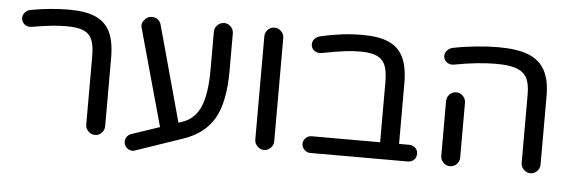

<svg xmlns="http://www.w3.org/2000/svg" viewBox="-45 -719 2731 918"><g transform="rotate(5 1320.5 -259.5)"><path d="M382.8 -41V-368.2Q382.8 -422.9 370.1 -449.2Q358.4 -476.6 330.1 -488.8Q301.8 -501 249 -501Q212.9 -501 175.8 -497.1Q138.7 -493.2 81.1 -483.4Q61.5 -480.5 47.4 -492.2Q33.2 -503.9 33.2 -522.5Q33.2 -537.1 43.5 -548.8Q53.7 -560.5 69.3 -563.5Q165 -581.1 252.9 -581.1Q335 -581.1 381.8 -559.6Q429.7 -538.1 451.7 -492.2Q473.6 -446.3 473.6 -368.2V-41Q473.6 -22.5 460.4 -8.8Q447.3 4.9 428.7 4.9Q410.2 4.9 396.5 -8.8Q382.8 -22.5 382.8 -41Z M575.2 37.1Q573.2 31.2 573.2 23.4Q573.2 10.7 581.1 0Q588.9 -10.7 601.6 -14.6L735.4 -59.6L606.4 -524.4L605.5 -528.3L604.5 -535.2Q604.5 -552.7 618.7 -566.9Q632.8 -581.1 651.4 -581.1Q667 -581.1 679.2 -571.8Q691.4 -562.5 695.3 -547.9L821.3 -87.9L837.9 -93.8Q898.4 -113.3 925.3 -175.3Q952.1 -237.3 952.1 -355.5V-536.1Q952.1 -554.7 965.8 -568.4Q979.5 -582 998 -582Q1016.6 -582 1029.8 -568.4Q1043 -554.7 1043 -536.1V-355.5Q1043 -208 998 -128.4Q953.1 -48.8 848.6 -13.7L627.9 61.5Q622.1 64.5 613.3 64.5Q600.6 64.5 589.8 56.6Q579.1 48.8 575.2 37.1Z M1194.3 -40V-535.2Q1194.3 -553.7 1207.5 -567.4Q1220.7 -581.1 1239.3 -581.1Q1257.8 -581.1 1271.5 -567.4Q1285.2 -553.7 1285.2 -535.2V-40Q1285.2 -21.5 1272 -7.8Q1258.8 5.9 1240.2 5.9Q1221.7 5.9 1208 -7.8Q1194.3 -21.5 1194.3 -40Z M1420.9 -39.1Q1420.9 -55.7 1433.1 -67.4Q1445.3 -79.1 1460.9 -79.1H1790V-368.2Q1790 -421.9 1777.3 -450.2Q1765.6 -477.5 1736.8 -490.2Q1708 -502.9 1656.2 -502.9Q1620.1 -502.9 1582.5 -498Q1544.9 -493.2 1472.7 -479.5Q1454.1 -476.6 1439 -487.3Q1423.8 -498 1423.8 -517.6Q1423.8 -532.2 1434.1 -543.5Q1444.3 -554.7 1460 -558.6Q1563.5 -583 1660.2 -583Q1742.2 -583 1789.1 -561.5Q1836.9 -540 1858.9 -493.2Q1880.9 -446.3 1880.9 -368.2V-79.1H1929.7Q1947.3 -79.1 1959 -67.9Q1970.7 -56.6 1970.7 -39.1Q1970.7 -21.5 1959 -10.3Q1947.3 1 1929.7 1H1460.9Q1445.3 1 1433.1 -11.2Q1420.9 -23.4 1420.9 -39.1Z M2472.7 -40V-368.2Q2472.7 -420.9 2457 -449.2Q2441.4 -476.6 2406.7 -488.8Q2372.1 -501 2309.6 -501Q2221.7 -501 2108.4 -479.5Q2089.8 -476.6 2074.7 -487.3Q2059.6 -498 2059.6 -517.6Q2059.6 -532.2 2069.8 -543.5Q2080.1 -554.7 2095.7 -558.6Q2147.5 -569.3 2206.1 -575.2Q2264.6 -581.1 2313.5 -581.1Q2406.2 -581.1 2459 -559.6Q2512.7 -538.1 2538.1 -491.7Q2563.5 -445.3 2563.5 -368.2V-40Q2563.5 -21.5 2550.3 -7.8Q2537.1 5.9 2518.6 5.9Q2500 5.9 2486.3 -7.8Q2472.7 -21.5 2472.7 -40ZM2086.9 -40V-302.7Q2086.9 -321.3 2100.1 -335Q2113.3 -348.6 2131.8 -348.6Q2150.4 -348.6 2164.1 -335Q2177.7 -321.3 2177.7 -302.7V-40Q2177.7 -21.5 2164.6 -7.8Q2151.4 5.9 2132.8 5.9Q2114.3 5.9 2100.6 -7.8Q2086.9 -21.5 2086.9 -40Z"/></g></svg>

Font: jf-openhuninn-2.1
Style: Regular
Weight: 400
Designer: [Kosugi Maru]
Designed by MOTOYA      

[Varela Round]
Joe Prince (Latin component); Avraham Cornfeld (Hebrew component)
Foundry: justfont Co., Ltd.
Version: 2.1